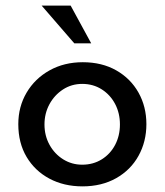

<svg xmlns="http://www.w3.org/2000/svg" viewBox="-20 -652 585 682"><path d="M45 -211Q45 -273 74.5 -323Q104 -373 156 -402Q208 -431 274 -431Q342 -431 393 -402Q444 -373 472 -323Q500 -273 500 -211Q500 -149 472 -98.5Q444 -48 392.5 -19Q341 10 273 10Q207 10 155.5 -17.5Q104 -45 74.5 -94.5Q45 -144 45 -211ZM138 -210Q138 -170 156 -137.5Q174 -105 204.5 -86Q235 -67 272 -67Q311 -67 341.5 -86Q372 -105 389 -137.5Q406 -170 406 -210Q406 -250 389 -282.5Q372 -315 341.5 -334.5Q311 -354 272 -354Q234 -354 203.5 -334Q173 -314 155.5 -281.5Q138 -249 138 -210ZM128 -632H231L304 -498H244Z"/></svg>

Font: Josefin Sans Thin
Style: Regular
Weight: 400
Version: Version 2.000